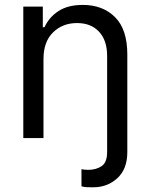

<svg xmlns="http://www.w3.org/2000/svg" viewBox="-20 -573 625 797"><path d="M366.5 204.5Q353.7 204.5 340.7 204Q327.8 203.5 318.2 200.3V129.3Q323.5 130.3 330.6 131.2Q337.7 132.1 345.2 132.1Q379.3 132.1 402 116.5Q424.7 100.9 424.7 58.2V-340.9Q424.7 -405.2 391.3 -441.2Q358 -477.3 299.7 -477.3Q239.7 -477.3 200.1 -438.4Q160.5 -399.5 160.5 -328.1V0H76.7V-545.5H157.7V-460.2H164.8Q183.9 -501.8 223 -527.2Q262.1 -552.6 323.9 -552.6Q406.6 -552.6 457.6 -501.8Q508.5 -451 508.5 -346.6V58.2Q508.5 128.6 467.3 166.5Q426.1 204.5 366.5 204.5Z"/></svg>

Font: Linik Sans
Style: Regular
Weight: 400
Designer: Rasmus Andersson (font), Marc Monis (original base), Kil Hyung-jin (Pretendard portions), Cristiano Sobral (main changes
Foundry: rsms
Version: Version 3.018;May 31, 2022;FontCreator 14.0.0.2814 64-bit; t